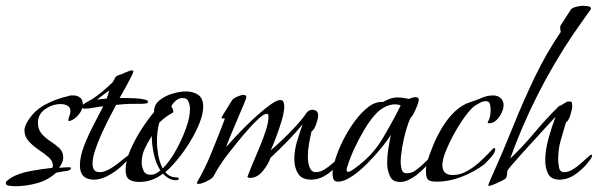

<svg xmlns="http://www.w3.org/2000/svg" viewBox="-23 -625 2080 668"><path d="M29 23Q25 23 11 21.5Q-3 20 -3 12Q-3 7 4.5 1.5Q12 -4 16 -7Q44 -23 86 -30.5Q128 -38 159 -41Q161 -45 161 -49Q161 -65 146 -78Q131 -91 111.5 -104Q92 -117 77 -133.5Q62 -150 62 -172Q62 -178 64 -183.5Q66 -189 68 -194Q91 -237 130.5 -259Q170 -281 216 -291Q220 -293 224 -293Q228 -293 232 -293Q246 -293 255.5 -285.5Q265 -278 265 -263Q265 -244 251 -226.5Q237 -209 219 -204H216Q215 -204 215 -206Q215 -214 218.5 -222Q222 -230 222 -238Q222 -252 211.5 -257.5Q201 -263 188 -263Q160 -263 134.5 -245.5Q109 -228 109 -198Q109 -174 122.5 -159Q136 -144 153 -133Q170 -122 183.5 -109.5Q197 -97 197 -77Q197 -67 192.5 -58Q188 -49 183 -41Q192 -42 200.5 -42.5Q209 -43 218 -43Q224 -43 224 -40Q224 -36 220 -34Q216 -32 213 -31Q203 -30 193 -28Q183 -26 172 -24Q144 2 105.5 12.5Q67 23 29 23Z M304 0Q255 0 255 -50Q255 -80 269.5 -117.5Q284 -155 303.5 -192Q323 -229 336 -255Q322 -254 303.5 -250.5Q285 -247 272 -247Q268 -247 264.5 -248.5Q261 -250 261 -254Q261 -260 267 -262Q274 -267 281.5 -271Q289 -275 296 -279Q316 -292 334.5 -307.5Q353 -323 370 -340Q374 -348 377.5 -354.5Q381 -361 391 -364Q399 -366 414 -373Q429 -380 436 -380Q441 -380 441 -376Q441 -373 434.5 -360Q428 -347 419 -330.5Q410 -314 402.5 -300.5Q395 -287 393 -284Q399 -284 414.5 -284Q430 -284 448 -283Q466 -282 479 -279Q492 -276 492 -271Q492 -267 486.5 -265.5Q481 -264 475 -264Q451 -264 427.5 -263.5Q404 -263 381 -260Q371 -242 357.5 -215.5Q344 -189 330.5 -159.5Q317 -130 308 -102.5Q299 -75 299 -55Q299 -42 304.5 -34Q310 -26 324 -26Q338 -26 355 -35Q372 -44 387.5 -56.5Q403 -69 414.5 -78Q426 -87 429 -87Q430 -87 430 -86.5Q430 -86 430 -86Q430 -82 427.5 -77.5Q425 -73 423 -71Q410 -55 390 -38.5Q370 -22 347.5 -11Q325 0 304 0ZM314 -278Q323 -280 331.5 -280.5Q340 -281 348 -282Q351 -289 353 -296Q355 -303 357 -310Q346 -303 335.5 -294.5Q325 -286 314 -278Z M461 8Q439 8 426.5 -0.5Q414 -9 414 -34Q414 -65 430.5 -103Q447 -141 470 -176.5Q493 -212 513 -235V-237Q513 -261 532.5 -276.5Q552 -292 578 -299.5Q604 -307 623 -307Q649 -307 666.5 -295Q684 -283 684 -254Q684 -229 671 -196.5Q658 -164 637.5 -130.5Q617 -97 594 -69.5Q571 -42 552 -26Q567 -8 591 -8Q593 -8 596 -7Q599 -6 599 -4Q599 0 595.5 1Q592 2 589 2Q576 2 564.5 -4.5Q553 -11 544 -21Q507 8 461 8ZM543 -39Q565 -60 586.5 -97.5Q608 -135 623 -175.5Q638 -216 638 -246Q638 -258 633 -271Q628 -284 612 -284Q600 -284 589 -275Q578 -266 573 -255Q575 -252 577.5 -247Q580 -242 580 -238Q580 -234 578 -233Q565 -226 553.5 -217.5Q542 -209 531 -198Q527 -183 525 -167Q523 -151 523 -135Q523 -112 527.5 -86Q532 -60 543 -39ZM501 -17Q511 -17 519.5 -21.5Q528 -26 535 -32Q519 -57 512 -90Q505 -123 505 -152Q492 -131 481 -108.5Q470 -86 470 -60Q470 -45 476.5 -31Q483 -17 501 -17Z M668 15Q662 15 662 10Q689 -36 709 -84.5Q729 -133 748 -182L759 -211Q759 -214 753.5 -213Q748 -212 748 -216Q748 -218 756.5 -231.5Q765 -245 774 -259.5Q783 -274 785 -277Q789 -283 803 -289Q817 -295 824 -295Q834 -295 834 -286Q834 -283 824.5 -260.5Q815 -238 802 -207.5Q789 -177 778 -150.5Q767 -124 764 -113Q772 -123 790 -142.5Q808 -162 831 -185Q854 -208 878 -229Q902 -250 921.5 -263.5Q941 -277 952 -277Q961 -277 963.5 -269.5Q966 -262 966 -255Q966 -236 957.5 -207Q949 -178 938 -149Q927 -120 919 -102Q939 -119 962.5 -141.5Q986 -164 1008 -188Q1030 -212 1044 -233Q1052 -243 1063 -243Q1084 -243 1084 -223Q1084 -213 1077 -193Q1070 -173 1061 -168Q1056 -147 1052 -124.5Q1048 -102 1048 -79Q1048 -70 1050 -57.5Q1052 -45 1058 -35.5Q1064 -26 1076 -26Q1090 -26 1105 -35Q1120 -44 1134 -56.5Q1148 -69 1158 -78Q1168 -87 1171 -87Q1173 -87 1173 -85Q1173 -82 1171 -77.5Q1169 -73 1167 -71Q1152 -46 1121.5 -23Q1091 0 1060 0Q1027 0 1014 -21Q1001 -42 1001 -71Q1001 -102 1010.5 -133.5Q1020 -165 1030 -193Q1005 -162 976 -132.5Q947 -103 918 -76Q911 -54 891.5 -30Q872 -6 846 -6Q845 -6 841.5 -7Q838 -8 838 -11Q838 -11 838 -12Q838 -13 839 -13Q846 -32 857.5 -59Q869 -86 881.5 -116Q894 -146 902.5 -173Q911 -200 911 -218Q911 -221 910.5 -225Q910 -229 905 -229Q896 -229 879.5 -214.5Q863 -200 843 -177.5Q823 -155 803.5 -131Q784 -107 769 -87.5Q754 -68 749 -60Q733 -37 720 -12Q718 -7 707.5 -0.5Q697 6 685.5 10.5Q674 15 668 15Z M1369 8Q1342 8 1333 -13.5Q1324 -35 1324 -57Q1324 -82 1328 -107Q1332 -132 1337 -156Q1327 -139 1305 -112Q1283 -85 1256 -57.5Q1229 -30 1201.5 -11.5Q1174 7 1153 7Q1141 7 1137.5 -1Q1134 -9 1134 -19Q1134 -40 1144 -72Q1154 -104 1172 -139.5Q1190 -175 1212.5 -205Q1235 -235 1259.5 -253.5Q1284 -272 1309 -270Q1320 -276 1333 -281Q1346 -286 1359 -286Q1369 -286 1379.5 -284.5Q1390 -283 1400 -281Q1405 -283 1411 -285Q1417 -287 1423 -287Q1434 -287 1434 -277Q1434 -272 1428.5 -257.5Q1423 -243 1416.5 -230.5Q1410 -218 1406 -216Q1397 -198 1389 -169.5Q1381 -141 1376 -111Q1371 -81 1371 -60Q1371 -49 1374.5 -35.5Q1378 -22 1393 -22Q1410 -22 1427.5 -35.5Q1445 -49 1458 -62.5Q1471 -76 1473 -76Q1475 -76 1475 -74Q1475 -65 1465 -53Q1455 -41 1443 -30.5Q1431 -20 1425 -15Q1413 -6 1398.5 1Q1384 8 1369 8ZM1188 -27Q1193 -27 1200 -31.5Q1207 -36 1211 -39Q1271 -82 1305 -138Q1339 -194 1371 -258Q1367 -260 1362 -261Q1357 -262 1352 -262Q1333 -262 1314.5 -252Q1296 -242 1284 -228Q1265 -208 1245.5 -175.5Q1226 -143 1210 -108.5Q1194 -74 1186 -47Q1185 -44 1184 -41Q1183 -38 1183 -34Q1183 -27 1188 -27Z M1495 7Q1473 7 1466 0Q1459 -7 1459 -29Q1459 -48 1463 -61Q1471 -88 1484.5 -120.5Q1498 -153 1517 -184Q1536 -215 1560.5 -238Q1585 -261 1614 -270Q1634 -276 1653 -284.5Q1672 -293 1693 -293Q1708 -293 1718.5 -284Q1729 -275 1729 -259Q1729 -247 1722 -232Q1715 -217 1703.5 -206.5Q1692 -196 1678 -196Q1674 -196 1674 -199Q1674 -202 1676 -204Q1681 -213 1682.5 -223.5Q1684 -234 1684 -244Q1684 -254 1681.5 -263.5Q1679 -273 1667 -273Q1657 -273 1647 -267.5Q1637 -262 1629 -257Q1615 -247 1595.5 -220.5Q1576 -194 1558 -161.5Q1540 -129 1528 -99Q1516 -69 1516 -51Q1516 -16 1552 -16Q1578 -16 1602.5 -30Q1627 -44 1647.5 -63Q1668 -82 1681 -96Q1694 -110 1696 -110Q1700 -110 1700 -106Q1700 -94 1685.5 -78Q1671 -62 1663 -54Q1627 -27 1583.5 -10Q1540 7 1495 7Z M1677 22Q1676 22 1676 21.5Q1676 21 1676 21Q1676 16 1683.5 -1Q1691 -18 1693 -22Q1730 -105 1764 -189.5Q1798 -274 1837.5 -356.5Q1877 -439 1928 -514Q1926 -522 1926 -528Q1926 -533 1927 -536L1964 -593Q1970 -599 1984.5 -602Q1999 -605 2007 -605Q2011 -605 2022 -603.5Q2033 -602 2033 -595Q2033 -592 2032 -592Q2016 -570 2000 -547Q1984 -524 1968 -501Q1833 -299 1752 -73Q1797 -116 1837 -164Q1877 -212 1921 -255Q1923 -257 1925.5 -257.5Q1928 -258 1930 -259Q1935 -262 1942.5 -267Q1950 -272 1955 -272Q1955 -272 1955 -271H1956Q1957 -272 1961 -272Q1966 -272 1967 -266Q1968 -260 1968 -256Q1968 -246 1961.5 -225Q1955 -204 1946 -199Q1936 -164 1927.5 -135.5Q1919 -107 1919 -68Q1919 -58 1922 -42Q1925 -26 1940 -26Q1954 -26 1969 -35Q1984 -44 1998 -56.5Q2012 -69 2022 -78Q2032 -87 2035 -87Q2037 -87 2037 -84Q2037 -81 2035 -77Q2033 -73 2031 -71Q2015 -46 1985 -23Q1955 0 1924 0Q1894 0 1884 -20.5Q1874 -41 1874 -66Q1874 -103 1885.5 -144Q1897 -185 1910 -219Q1904 -213 1886 -193Q1868 -173 1844 -147Q1820 -121 1797 -95.5Q1774 -70 1758.5 -52Q1743 -34 1742 -30Q1741 -24 1741 -17.5Q1741 -11 1737 -5Q1735 -2 1722 4.5Q1709 11 1695.5 16.5Q1682 22 1677 22Z"/></svg>

Font: Bonheur Royale
Style: Regular
Weight: 400
Designer: Robert E. Leuschke
Foundry: Robert E. Leuschke
Version: Version 1.010; ttfautohint (v1.8.3)